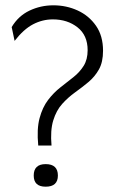

<svg xmlns="http://www.w3.org/2000/svg" viewBox="-20 -692 440 723"><path d="M124 -144Q118 -206 129 -247Q140 -288 161 -315.5Q182 -343 207.5 -363Q233 -383 256.5 -401.5Q280 -420 295 -444Q310 -468 310 -503Q310 -559 272 -589Q234 -619 179 -619Q140 -619 104.5 -600.5Q69 -582 35 -538L24 -590Q49 -632 91 -652Q133 -672 181 -672Q230 -672 272.5 -652.5Q315 -633 341.5 -595Q368 -557 368 -501Q368 -458 352.5 -430.5Q337 -403 313 -383Q289 -363 262.5 -344Q236 -325 214 -300.5Q192 -276 180.5 -238.5Q169 -201 174 -144ZM152 11Q107 11 107 -31Q107 -74 152 -74Q198 -74 198 -31Q198 11 152 11Z"/></svg>

Font: Bricolage Grotesque 10pt ExtraLight
Style: Regular
Weight: 200
Designer: Mathieu Triay
Foundry: Atelier Triay
Version: Version 1.000; ttfautohint (v1.8.4.7-5d5b);gftools[0.9.32]